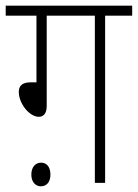

<svg xmlns="http://www.w3.org/2000/svg" viewBox="-20 -642 484 674"><path d="M144 -587H313V0H349V-587H444V-622H0V-587H108V-353H88C57 -353 46 -340 46 -319C46 -279 83 -232 116 -232C133 -232 144 -244 144 -270ZM90 -29C90 -2 106 12 123 12C143 12 157 -2 157 -29C157 -55 145 -71 124 -71C105 -71 90 -56 90 -29Z"/></svg>

Font: Noto Sans Devanagari UI Condensed ExtraLight
Style: Regular
Weight: 200
Width: 3
Designer: Jelle Bosma - Monotype Design Team
Foundry: Monotype Imaging Inc.
Version: Version 2.004